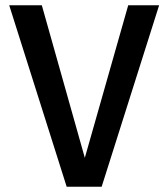

<svg xmlns="http://www.w3.org/2000/svg" viewBox="-20 -710 640 730"><path d="M302.5 -110 467.5 -690H585L366.5 0H233.5L15 -690H139Z"/></svg>

Font: Fira Code Light Medium
Style: Regular
Weight: 500
Monospace: yes
Version: Version 5.002